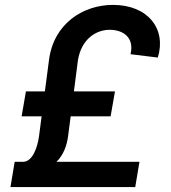

<svg xmlns="http://www.w3.org/2000/svg" viewBox="-20 -757 691 777"><path d="M527.3 0 544.4 -102.3H208.8C236.5 -130 250.7 -166.2 256 -209.2L266 -286.2H427.6L445.3 -387.1H279.1L295.5 -514.2C309.7 -598 367.5 -636.4 424 -636.4C479 -636.4 524.5 -604.8 508.2 -537.6L618.6 -524.1C654.5 -639.6 578.8 -737.2 437.5 -737.2C315.7 -737.2 197.1 -661.2 178.3 -514.2L161.6 -387.1H84.9L67.5 -286.2H148.4L137.8 -204.9C132.1 -164.8 114 -105.8 76.7 -102.3H39.4L22.4 0Z"/></svg>

Font: Magic Ui Pro Semi Bold
Style: Italic
Weight: 600
Italic angle: -9.39999°
Designer: Stefan Endress, Andreas Faust
Version: Version 1.000;FEAKit 1.0